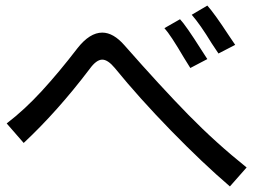

<svg xmlns="http://www.w3.org/2000/svg" viewBox="-20 -755 934 689"><path d="M392 -511Q367 -541 347 -541Q326 -541 302 -508Q186 -355 65 -242L4 -312Q68 -361 130 -428.5Q192 -496 258 -582Q302 -638 347 -638Q387 -638 427 -592Q558 -443 656.5 -342.5Q755 -242 865 -154L805 -86Q707 -170 593 -287Q479 -404 392 -511ZM740 -599Q698 -668 668 -702L724 -735Q750 -706 801 -628L824 -594L764 -563ZM640 -548Q592 -630 570 -654L626 -686Q647 -664 702 -577L724 -543L663 -511Z"/></svg>

Font: Kakao Big Sans
Style: Regular
Weight: 400
Designer: Park Young-rak; Lee Sang-min; Kim Jung-jin; Min Bon; Park Min-gyu;
Foundry: Kakao Corporation
Version: Version 2.003